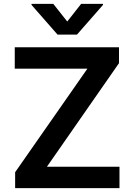

<svg xmlns="http://www.w3.org/2000/svg" viewBox="-20 -971 692 991"><path d="M254.9 -951.2 327.1 -859.9 398.9 -951.2H511.7V-945.8L377.4 -792.5H276.9L142.6 -945.8V-951.2ZM58.1 0V-82L431.2 -616.7H56.2V-727.1H594.2V-645L222.2 -110.4H596.7V0Z"/></svg>

Font: Interop SemBd
Style: Regular
Weight: 600
Designer: Rasmus Andersson, Google, Jang Haemin
Foundry: jhaemin
Version: Version 1.007